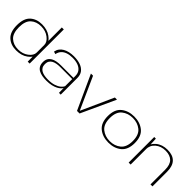

<svg xmlns="http://www.w3.org/2000/svg" viewBox="211 -1951 3121 3121"><g transform="rotate(45 1772.0 -390.0)"><path d="M591.5 0H636V-785H590.5V-136.5ZM327.5 4.5Q449.5 4.5 529 -54.2Q608.5 -113 608.5 -164.5L590.5 -208Q590.5 -141 517.5 -85Q444.5 -29 339.5 -29Q232.5 -29 163.5 -91Q94.5 -153 94.5 -295Q94.5 -437 163.5 -499.2Q232.5 -561.5 339.5 -561.5Q444.5 -561.5 517.5 -505.5Q590.5 -449.5 590.5 -383L608.5 -426Q608.5 -477.5 529 -536Q449.5 -594.5 327.5 -594.5Q203.5 -594.5 125.5 -523Q47.5 -451.5 47.5 -295Q47.5 -139.5 125.5 -67.5Q203.5 4.5 327.5 4.5Z M1023 5Q1091 5 1141 -7Q1191 -19 1225.8 -37.5Q1260.5 -56 1280.5 -75.5Q1300.5 -95 1307 -111L1309.5 0H1350V-382.5Q1350 -453.5 1314.8 -500.2Q1279.5 -547 1215 -570.2Q1150.5 -593.5 1062.5 -593.5Q1006.5 -593.5 958.2 -582.5Q910 -571.5 872.8 -550Q835.5 -528.5 811 -495.5Q786.5 -462.5 778 -417.5L822.5 -404Q832.5 -457 864.2 -491.8Q896 -526.5 946.5 -543.8Q997 -561 1062.5 -561Q1136 -561 1190 -541.2Q1244 -521.5 1274 -482.2Q1304 -443 1304 -384V-339.5H1017.5Q967.5 -339.5 922.8 -331.5Q878 -323.5 843.8 -304.2Q809.5 -285 790 -252.2Q770.5 -219.5 770.5 -169.5Q770.5 -118.5 790 -84.5Q809.5 -50.5 844.2 -31Q879 -11.5 924.8 -3.2Q970.5 5 1023 5ZM1030 -26Q987.5 -26 949.2 -32.5Q911 -39 881 -55Q851 -71 834 -99Q817 -127 817 -171Q817 -213 834.5 -240.8Q852 -268.5 881.5 -283.8Q911 -299 948 -305.2Q985 -311.5 1024 -311.5H1303.5V-149Q1292 -120 1258 -91.5Q1224 -63 1167.2 -44.5Q1110.5 -26 1030 -26Z M1724.5 0H1783.5L2054.5 -589.5H2005.5L1755.5 -35H1754L1504 -589.5H1455Z M2448 4.5Q2581 4.5 2669.8 -67.8Q2758.5 -140 2758.5 -295Q2758.5 -451 2669.8 -522.8Q2581 -594.5 2448 -594.5Q2314.5 -594.5 2225.8 -522.8Q2137 -451 2137 -295Q2137 -140 2225.8 -67.8Q2314.5 4.5 2448 4.5ZM2448 -28.5Q2338 -28.5 2260.5 -91Q2183 -153.5 2183 -295Q2183 -437 2260.5 -499.2Q2338 -561.5 2448 -561.5Q2558 -561.5 2635.2 -499.2Q2712.5 -437 2712.5 -295Q2712.5 -153.5 2635.2 -91Q2558 -28.5 2448 -28.5Z M2912 0H2957.5V-425L2949.5 -588H2912ZM3413.5 0H3459V-338Q3459 -467 3396.5 -531.2Q3334 -595.5 3212.5 -595.5Q3092 -595.5 3013 -529.8Q2934 -464 2934 -381L2956 -349Q2956 -443.5 3026.2 -502.8Q3096.5 -562 3199.5 -562Q3303.5 -562 3358.5 -507.5Q3413.5 -453 3413.5 -336.5Z"/></g></svg>

Font: Anybody Expanded ExtraLight
Style: Regular
Weight: 250
Width: 7
Version: Version 1.113;gftools[0.9.25]